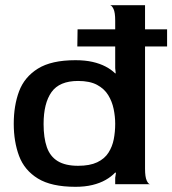

<svg xmlns="http://www.w3.org/2000/svg" viewBox="-20 -710 664 740"><path d="M271 10Q178 10 126 -22Q74 -54 53.5 -109Q33 -164 33 -233Q33 -303 53.5 -358Q74 -413 126 -445.5Q178 -478 271 -478Q308 -478 336.5 -471.5Q365 -465 387 -453.5Q409 -442 424 -427L426 -428L424 -447V-630Q424 -662 417.5 -675.5Q411 -689 404 -690H539V-60Q539 -28 545.5 -14Q552 0 559 0H424V-25L427 -44L424 -45Q409 -29 387 -16.5Q365 -4 336 3Q307 10 271 10ZM281 -71Q326 -71 354.5 -84.5Q383 -98 398 -121.5Q413 -145 418.5 -173.5Q424 -202 424 -233Q424 -261 418 -290Q412 -319 397 -343.5Q382 -368 354 -383Q326 -398 281 -398Q209 -398 178.5 -355Q148 -312 148 -232Q148 -179 160.5 -143Q173 -107 202.5 -89Q232 -71 281 -71ZM278 -531 279 -597H624V-531Z"/></svg>

Font: Red Rose Medium
Style: Regular
Weight: 500
Designer: Jaikishan Patel
Version: Version 2.000